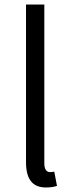

<svg xmlns="http://www.w3.org/2000/svg" viewBox="-20 -816 319 849"><path d="M183 13C206 13 219 10 232 6L220 -57C210 -55 206 -55 201 -55C187 -55 176 -66 176 -93V-796H95V-99C95 -27 121 13 183 13Z"/></svg>

Font: Genne Gothic Normal
Style: Regular
Weight: 350
Designer: Ryoko NISHIZUKA (kana & ideographs); Paul D. Hunt (Latin, Greek & Cyrillic); Wenlong ZHANG (bopomofo); Sandoll Communica
Foundry: Adobe Systems Incorporated
Version: Version 1.004;PS 1.004;hotconv 16.6.51;makeotf.lib2.5.65220